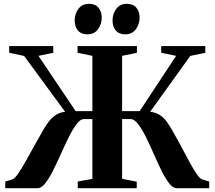

<svg xmlns="http://www.w3.org/2000/svg" viewBox="-20 -984 1122 1004"><path d="M7.5 0V-34.5L43.5 -45.5Q55.5 -49 72.8 -73.2Q90 -97.5 110.8 -134.2Q131.5 -171 154 -212Q176.5 -253 198 -290Q216.5 -324.5 234.5 -347.5Q252.5 -370.5 273.2 -383.5Q294 -396.5 320.5 -399.5L106 -691.5L28 -708V-743H258.5V-708L181 -692L375.5 -403H463V-692L385.5 -708V-743H696V-708L618.5 -692V-403H710.5L901 -692L823 -708V-743H1053.5V-708L975 -691.5L765 -399.5Q793 -396.5 813.8 -383.8Q834.5 -371 851.8 -348Q869 -325 887.5 -290Q909 -253 930.8 -212Q952.5 -171 972.2 -134.5Q992 -98 1009 -73.5Q1026 -49 1038.5 -45.5L1074 -34.5V0H904Q884 0 864 -26Q844 -52 823.8 -93.2Q803.5 -134.5 783.2 -180.8Q763 -227 742.8 -268Q722.5 -309 702.2 -335.2Q682 -361.5 662 -361.5H618.5V-49L695 -34V0H386.5V-35L463 -48.5V-361.5H419.5Q400.5 -361.5 380.5 -335.2Q360.5 -309 340.2 -268Q320 -227 299.2 -180.8Q278.5 -134.5 258 -93.2Q237.5 -52 217 -26Q196.5 0 176.5 0ZM436.5 -804.5Q404 -804.5 387.2 -825Q370.5 -845.5 370.5 -876.5Q370.5 -912 390.2 -938Q410 -964 444.5 -964H445.5Q478.5 -964 495.2 -943.5Q512 -923 512 -892Q512 -858 492.5 -831.2Q473 -804.5 437.5 -804.5ZM634.5 -804.5Q602 -804.5 585.2 -825Q568.5 -845.5 568.5 -876.5Q568.5 -912 588.2 -938Q608 -964 642.5 -964H643.5Q676.5 -964 693.2 -943.5Q710 -923 710 -892Q710 -858 690.5 -831.2Q671 -804.5 635.5 -804.5Z"/></svg>

Font: Merriweather 96pt
Style: Bold
Weight: 700
Version: Version 2.100